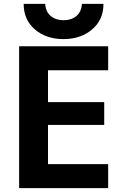

<svg xmlns="http://www.w3.org/2000/svg" viewBox="-20 -972 643 994"><path d="M102.5 -952.1H213.9Q216.8 -910.2 243.2 -888.7Q269.5 -867.2 309.1 -867.2Q348.6 -867.2 375 -888.7Q401.4 -910.2 404.3 -952.1H515.6Q515.6 -869.1 456.5 -819.3Q397.5 -769.5 308.6 -769.5Q219.7 -769.5 161.1 -819.3Q102.5 -869.1 102.5 -952.1ZM228.5 -608.4V-443.4H519.5V-325.2H228.5V-122.1H540V2H79.1V-732.4H540V-608.4Z"/></svg>

Font: Nasu
Style: Bold
Weight: 700
Designer: Ryoko NISHIZUKA (kana &amp; ideographs); Paul D. Hunt (Latin, Greek &amp; Cyrillic); Wenlong ZHANG (bopomofo); Sandoll C
Version: Version 2014.1215